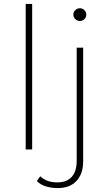

<svg xmlns="http://www.w3.org/2000/svg" viewBox="-20 -762 555 979"><path d="M111 0V-742H144V0ZM274 197Q243 197 214.5 188.5Q186 180 168 161L185 137Q218 168 272 168Q320 168 345.5 140Q371 112 371 58V-519H404V62Q404 123 370.5 160Q337 197 274 197ZM387 -655Q374 -655 364 -664.5Q354 -674 354 -687Q354 -701 364 -710.5Q374 -720 387 -720Q400 -720 410 -710.5Q420 -701 420 -688Q420 -674 410.5 -664.5Q401 -655 387 -655Z"/></svg>

Font: Montserrat ExtraLight
Style: Regular
Weight: 200
Designer: Julieta Ulanovsky
Foundry: Julieta Ulanovsky
Version: Version 9.000; ttfautohint (v1.8.4.7-5d5b)